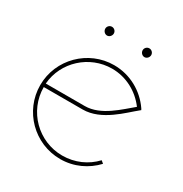

<svg xmlns="http://www.w3.org/2000/svg" viewBox="-149 -731 815 854"><g transform="rotate(30 258.5 -303.5)"><path d="M36 -232C36 -99 144 9 277 9C347 9 409 -21 453 -68L440 -79C399 -35 341 -9 277 -9C154 -9 54 -109 54 -232H254C350 -232 430 -319 475 -355L481 -360L477 -367C433 -431 360 -473 277 -473C145 -473 36 -365 36 -232ZM54 -250C63 -365 161 -455 277 -455C351 -455 416 -418 457 -363C408 -323 337 -250 254 -250ZM353 -594C353 -582 363 -571 375 -571C387 -571 397 -582 397 -594C397 -606 387 -616 375 -616C363 -616 353 -606 353 -594ZM161 -594C161 -582 171 -571 183 -571C195 -571 205 -582 205 -594C205 -606 195 -616 183 -616C171 -616 161 -606 161 -594Z"/></g></svg>

Font: Rawengulk
Style: Light
Weight: 300
Version: Version 0.9